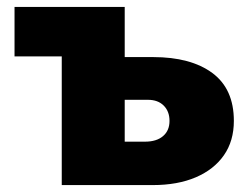

<svg xmlns="http://www.w3.org/2000/svg" viewBox="-20 -535 726 555"><path d="M158.5 0V-515H340.5V-125.5H399Q432.5 -125.5 451.2 -141.5Q470 -157.5 470 -185.5Q470 -213 453.2 -229.8Q436.5 -246.5 407.5 -246.5H323V-370H422.5Q531.5 -370 593.8 -324Q656 -278 656 -185.5Q656 -127.5 627.2 -86.2Q598.5 -45 546 -22.5Q493.5 0 421.5 0ZM22 -372V-515H340.5L158.5 -372Z"/></svg>

Font: Geologica ExtraBold
Style: Regular
Weight: 800
Designer: Sindre Bremnes, Frode Helland
Foundry: Monokrom Skriftforlag AS
Version: Version 1.010;gftools[0.9.28]